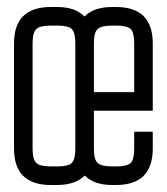

<svg xmlns="http://www.w3.org/2000/svg" viewBox="-20 -524 476 548"><path d="M195 -100V-400Q195 -431 185 -441Q175 -451 143 -451H125Q94 -451 83.5 -441Q73 -431 73 -400V-100Q73 -69 83.5 -59Q94 -49 125 -49H143Q175 -49 185 -59Q195 -69 195 -100ZM363 -400Q363 -431 353 -441Q343 -451 311 -451H300Q269 -451 258.5 -441Q248 -431 248 -400V-261H363ZM20 -100V-400Q20 -504 125 -504H143Q195 -504 221 -477Q248 -504 300 -504H311Q416 -504 416 -400V-208H248V-100Q248 -69 258.5 -59Q269 -49 300 -49H311Q343 -49 353 -59Q363 -69 363 -100V-148H416V-100Q416 4 311 4H300Q248 4 222 -23Q195 4 143 4H125Q20 4 20 -100Z"/></svg>

Font: Karantina Light
Style: Regular
Weight: 300
Designer: Rony Koch
Foundry: Rony Koch
Version: Version 1.000; ttfautohint (v1.8.3)